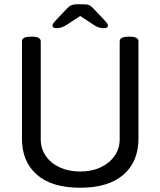

<svg xmlns="http://www.w3.org/2000/svg" viewBox="-20 -874 752 900"><path d="M356 6Q223 6 153 -55Q83 -116 83 -224V-680Q83 -702 123 -702H131Q171 -702 171 -680V-221Q171 -177 195 -142.5Q219 -108 261 -89Q303 -70 356 -70Q410 -70 451.5 -89.5Q493 -109 517 -143Q541 -177 541 -221V-680Q541 -702 581 -702H589Q629 -702 629 -680V-224Q629 -116 558.5 -55Q488 6 356 6ZM248 -742Q235 -742 230.5 -745.5Q226 -749 226 -753Q226 -757 228 -761.5Q230 -766 240 -777L292 -832Q303 -844 313.5 -849Q324 -854 346 -854H366Q389 -854 398 -850Q407 -846 420 -832L470 -779Q482 -766 484 -761.5Q486 -757 486 -753Q486 -749 481.5 -745.5Q477 -742 464 -742Q454 -742 443 -745.5Q432 -749 423 -755L356 -799L292 -757Q281 -750 269 -746Q257 -742 248 -742Z"/></svg>

Font: Asap
Style: Regular
Weight: 400
Designer: Pablo Cosgaya
Foundry: Omnibus-Type
Version: Version 3.001